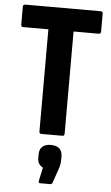

<svg xmlns="http://www.w3.org/2000/svg" viewBox="-60 -694 569 987"><g transform="rotate(5 224.0 -201.0)"><path d="M170 0Q159 0 159 -12V-539H29Q18 -539 18 -551V-643Q18 -655 29 -655H419Q430 -655 430 -643V-551Q430 -539 419 -539H289V-12Q289 0 279 0ZM185 253Q176 253 178 241L193 172Q181 166 173 155Q165 144 165 123V106Q165 79 180.5 65.5Q196 52 223 52Q252 52 267.5 65.5Q283 79 283 106V124Q283 138 280.5 150Q278 162 273 176L249 245Q246 253 238 253Z"/></g></svg>

Font: Sofia Sans Condensed ExtraBold
Style: Regular
Weight: 800
Designer: Botio Nikoltchev, Ani Petrova
Foundry: lettersoup
Version: Version 4.101